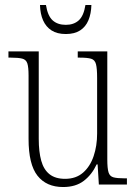

<svg xmlns="http://www.w3.org/2000/svg" viewBox="-20 -743 550 773"><path d="M234 10Q167 10 131 -35.5Q95 -81 95 -184V-439Q95 -473 90 -488Q85 -503 69.5 -507Q54 -511 23 -511H14V-536H136V-184Q136 -132 146 -96Q156 -60 179.5 -41.5Q203 -23 242 -23Q286 -23 314.5 -48Q343 -73 357 -114.5Q371 -156 371 -205V-429Q371 -467 366.5 -484.5Q362 -502 347 -506.5Q332 -511 300 -511H293V-536H412V-101Q412 -65 417 -49Q422 -33 437 -29Q452 -25 481 -25H491V0H378L373 -81H369Q350 -40 317.5 -15Q285 10 234 10ZM245 -606Q210 -606 187.5 -620.5Q165 -635 153.5 -661Q142 -687 141 -723H165Q172 -679 192 -661Q212 -643 245 -643Q277 -643 297 -661Q317 -679 324 -723H348Q347 -688 336 -661.5Q325 -635 302.5 -620.5Q280 -606 245 -606Z"/></svg>

Font: Noto Serif Khmer Condensed ExtraLight
Style: Regular
Weight: 250
Width: 3
Designer: Danh Hong and the Monotype Design Team
Foundry: Monotype Imaging Inc.
Version: Version 2.004